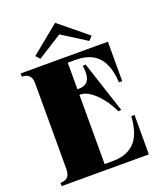

<svg xmlns="http://www.w3.org/2000/svg" viewBox="-162 -1015 953 1121"><g transform="rotate(-20 314.5 -454.5)"><path d="M354 -665C517 -665 540 -544 547 -455H567V-700H25V-680C50 -679 85 -674 85 -616V-84C85 -26 50 -21 25 -20V0H567V-245H547C540 -156 517 -35 354 -35H305V-465H314C365 -465 441 -395 486 -297L504 -300L399 -620L381 -617C393 -541 374 -500 314 -500H305V-665ZM490 -766 315 -909 140 -766 163 -741 315 -837 467 -741Z"/></g></svg>

Font: Sprat Condensed Black
Style: Regular
Weight: 900
Designer: Ethan Nakache
Foundry: Collletttivo
Version: Version 2.000;Glyphs 3.2 (3217)